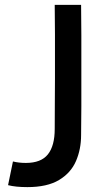

<svg xmlns="http://www.w3.org/2000/svg" viewBox="-20 -753 413 786"><path d="M92 13Q44 13 13 5L33 -92Q57 -86 86 -86Q148 -86 176 -121Q204 -156 204 -225Q204 -289 204.5 -338.5Q205 -388 205 -431Q205 -474 205 -518Q205 -562 205 -613.5Q205 -665 204 -733H312Q313 -663 313 -609Q313 -555 313 -508Q313 -461 313 -415Q313 -369 313 -317.5Q313 -266 312 -200Q312 -142 291 -93.5Q270 -45 221.5 -16Q173 13 92 13Z"/></svg>

Font: Kreadon Light
Style: Bold
Weight: 600
Designer: Reiya WATANABE
Foundry: StudioGnu
Version: Version 1.003; ttfautohint (v1.8.4.7-5d5b);gftools[0.9.32]